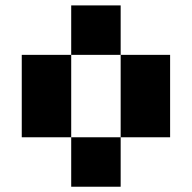

<svg xmlns="http://www.w3.org/2000/svg" viewBox="-20 -708 728 728"><path d="M250 -687.5H312.5V-625H250ZM250 -625H312.5V-562.5H250ZM312.5 -687.5H375V-625H312.5ZM375 -687.5H437.5V-625H375ZM375 -625H437.5V-562.5H375ZM312.5 -625H375V-562.5H312.5ZM312.5 -562.5H375V-500H312.5ZM250 -562.5H312.5V-500H250ZM375 -562.5H437.5V-500H375ZM437.5 -375H500V-312.5H437.5ZM437.5 -312.5H500V-250H437.5ZM437.5 -250H500V-187.5H437.5ZM500 -250H562.5V-187.5H500ZM500 -312.5H562.5V-250H500ZM562.5 -312.5H625V-250H562.5ZM500 -375H562.5V-312.5H500ZM562.5 -250H625V-187.5H562.5ZM562.5 -375H625V-312.5H562.5ZM187.5 -375H250V-312.5H187.5ZM187.5 -312.5H250V-250H187.5ZM187.5 -250H250V-187.5H187.5ZM125 -250H187.5V-187.5H125ZM62.5 -250H125V-187.5H62.5ZM62.5 -312.5H125V-250H62.5ZM62.5 -375H125V-312.5H62.5ZM125 -375H187.5V-312.5H125ZM125 -312.5H187.5V-250H125ZM250 -187.5H312.5V-125H250ZM312.5 -187.5H375V-125H312.5ZM375 -187.5H437.5V-125H375ZM375 -125H437.5V-62.5H375ZM375 -62.5H437.5V0H375ZM312.5 -62.5H375V0H312.5ZM250 -62.5H312.5V0H250ZM250 -125H312.5V-62.5H250ZM312.5 -125H375V-62.5H312.5ZM62.5 -500H125V-437.5H62.5ZM125 -500H187.5V-437.5H125ZM125 -437.5H187.5V-375H125ZM187.5 -437.5H250V-375H187.5ZM62.5 -437.5H125V-375H62.5ZM187.5 -500H250V-437.5H187.5ZM437.5 -500H500V-437.5H437.5ZM437.5 -437.5H500V-375H437.5ZM500 -437.5H562.5V-375H500ZM562.5 -437.5H625V-375H562.5ZM562.5 -500H625V-437.5H562.5ZM500 -500H562.5V-437.5H500Z"/></svg>

Font: Yarndings 12
Style: Regular
Weight: 400
Designer: Sarah Cadigan-Fried
Version: Version 1.000; ttfautohint (v1.8.4.7-5d5b)